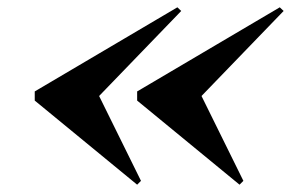

<svg xmlns="http://www.w3.org/2000/svg" viewBox="-20 -650 796 525"><path d="M635 -145 355 -375V-400L745 -630L755.5 -620L531 -387.5L645.5 -155.5ZM355 -145 75 -375V-400L465 -630L475.5 -620L251 -387.5L365.5 -155.5Z"/></svg>

Font: Bodoni Moda
Style: Bold Italic
Weight: 700
Italic angle: -13°
Version: Version 2.004